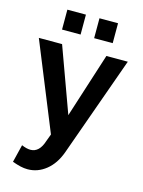

<svg xmlns="http://www.w3.org/2000/svg" viewBox="-138 -803 826 1109"><g transform="rotate(15 275.0 -249.0)"><path d="M139 226Q118 226 96.5 221Q75 216 47 206L73 100Q103 113 126 113Q179 113 202 40L218 -3L6 -524H145L286 -137L410 -524H538L324 75Q298 147 248.5 186.5Q199 226 139 226ZM123 -605V-724H234V-605ZM315 -605V-724H426V-605Z"/></g></svg>

Font: Raleway
Style: Bold
Weight: 700
Designer: Matt McInerney, Pablo Impallari, Rodrigo Fuenzalida
Foundry: Matt McInerney, Pablo Impallari, Rodrigo Fuenzalida
Version: Version 4.026